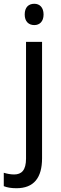

<svg xmlns="http://www.w3.org/2000/svg" viewBox="-60 -758 321 1018"><path d="M71 -681C71 -644 92 -625 122 -625C150 -625 171 -644 171 -681C171 -719 150 -738 122 -738C92 -738 71 -720 71 -681ZM27 240C120 240 163 184 163 81V-536H78V83C78 145 54 167 15 167C-5 167 -23 163 -40 158V229C-23 236 -1 240 27 240Z"/></svg>

Font: Noto Sans Georgian SemiCondensed
Style: Regular
Weight: 400
Width: 4
Designer: Monotype Design Team, Akaki Razmadze
Foundry: Google LLC
Version: Version 2.005